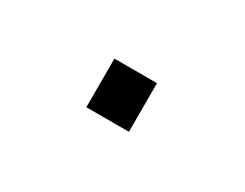

<svg xmlns="http://www.w3.org/2000/svg" viewBox="-28 -479 322 252"><g transform="rotate(30 133.0 -353.0)"><path d="M163.6 -316.4H99.1V-390.1H163.6Z"/></g></svg>

Font: Ufes Sans Light
Style: Regular
Weight: 200
Designer: Ricardo Esteves & Thais Bronze
Foundry: ProDesignUfes - Ricardo Esteves, Thais Bronze (This is a derivative work, based on Roboto family, by Christian Robertson
Version: Version 2.0